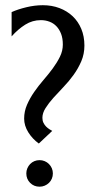

<svg xmlns="http://www.w3.org/2000/svg" viewBox="-20 -703 367 734"><path d="M302.7 -528.8Q302.7 -496.6 290.8 -468.8Q278.8 -440.9 261 -416.3Q243.2 -391.6 222.4 -370.1Q201.7 -348.6 183.8 -328.6Q166 -308.6 154.1 -289.8Q142.1 -271 142.1 -252.4Q142.1 -241.7 146.2 -233.4Q150.4 -225.1 156.2 -219.2Q162.1 -213.4 168.5 -209.2Q174.8 -205.1 179.7 -202.6L128.4 -154.3Q104 -171.9 88.1 -197.3Q72.3 -222.7 72.3 -249.5Q72.3 -277.3 83.3 -302.5Q94.2 -327.6 110.6 -351.3Q127 -375 146.2 -397.2Q165.5 -419.4 181.9 -441.7Q198.2 -463.9 209.2 -486.3Q220.2 -508.8 220.2 -532.7Q220.2 -556.2 213.6 -573.5Q207 -590.8 195.8 -602.5Q184.6 -614.3 169.2 -620.1Q153.8 -626 136.2 -626Q104 -626 76.7 -608.9Q49.3 -591.8 24.4 -564V-656.7Q48.3 -667.5 80.6 -675.3Q112.8 -683.1 144 -683.1Q178.2 -683.1 207.3 -672.1Q236.3 -661.1 257.6 -641.1Q278.8 -621.1 290.8 -592.5Q302.7 -564 302.7 -528.8ZM80.6 -40Q80.6 -50.3 84.5 -59.6Q88.4 -68.8 95.2 -75.9Q102.1 -83 111.3 -86.9Q120.6 -90.8 131.3 -90.8Q141.6 -90.8 150.9 -86.9Q160.2 -83 167.2 -75.9Q174.3 -68.8 178.2 -59.6Q182.1 -50.3 182.1 -40Q182.1 -29.3 178.2 -20Q174.3 -10.7 167.2 -3.9Q160.2 2.9 150.9 6.8Q141.6 10.7 131.3 10.7Q109.9 10.7 95.2 -3.9Q80.6 -18.6 80.6 -40Z"/></svg>

Font: Crushed
Style: Regular
Weight: 400
Width: 3
Designer: Astigmatic (AOETI)
Foundry: Astigmatic (AOETI)
Version: Version 001.000